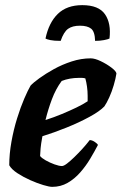

<svg xmlns="http://www.w3.org/2000/svg" viewBox="-20 -727 473 747"><path d="M183 0Q172 0 148.5 -7Q125 -14 98 -26Q71 -38 48 -53Q25 -68 16 -84Q16 -128 24.5 -175.5Q33 -223 46.5 -266.5Q60 -310 74.5 -343.5Q89 -377 99 -394Q109 -405 133 -422.5Q157 -440 189.5 -458Q222 -476 259 -488Q296 -500 333 -500Q349 -500 372 -489Q395 -478 413.5 -464Q432 -450 433 -441Q430 -421 422.5 -395.5Q415 -370 405 -348Q395 -326 386 -313Q368 -294 327.5 -272Q287 -250 238.5 -230.5Q190 -211 145 -197Q139 -164 138 -150.5Q137 -137 136 -120Q142 -112 158 -103Q174 -94 192 -87.5Q210 -81 221 -81Q228 -81 240.5 -90.5Q253 -100 269 -115.5Q285 -131 300.5 -148Q316 -165 329 -182Q338 -182 348.5 -175Q359 -168 361 -163Q348 -138 331 -109.5Q314 -81 292 -56Q270 -31 243 -15.5Q216 0 183 0ZM157 -260Q191 -271 221 -283.5Q251 -296 277 -308.5Q303 -321 321 -333Q321 -338 321 -343.5Q321 -349 321 -354Q321 -372 318.5 -390Q316 -408 312 -422Q305 -424 299 -424Q293 -424 286 -424Q269 -424 252 -421Q235 -418 220 -412Q197 -381 182 -341Q167 -301 157 -260ZM216 -568Q190 -568 176 -571Q162 -574 157 -577Q170 -639 205 -673Q240 -707 300 -707Q364 -707 388.5 -671.5Q413 -636 406 -577Q400 -574 384.5 -571Q369 -568 350 -568Q349 -604 334.5 -615.5Q320 -627 291 -627Q262 -627 245 -615Q228 -603 216 -568Z"/></svg>

Font: Texturina Medium 12pt ExtraBold
Style: Italic
Weight: 800
Italic angle: -11°
Version: Version 1.002